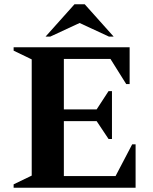

<svg xmlns="http://www.w3.org/2000/svg" viewBox="-20 -882 721 902"><path d="M44 0V-16L129 -57V-603L44 -644V-660H589V-487H573L499 -605H280V-368H434L490 -454H506V-229H490L434 -313H280V-55H523L601 -204H617V0ZM194 -710 330 -862H378L514 -710H492L354 -774L216 -710Z"/></svg>

Font: Spectral SC
Style: Bold
Weight: 700
Designer: Jean-Baptiste Levee
Foundry: Production Type
Version: Version 2.001